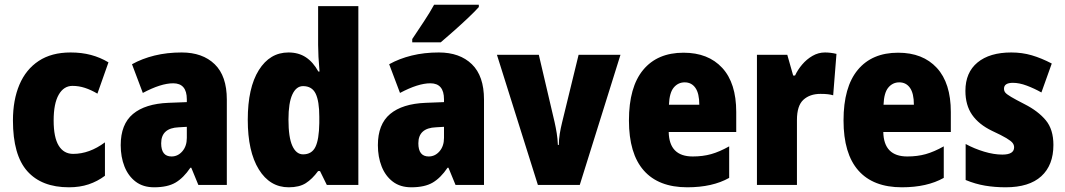

<svg xmlns="http://www.w3.org/2000/svg" viewBox="-20 -786 4525 816"><path d="M273 10Q157 10 96 -58.5Q35 -127 35 -274Q35 -361 62.5 -426Q90 -491 144.5 -527Q199 -563 280 -563Q327 -563 366.5 -552.5Q406 -542 441 -521L394 -388Q367 -404 341 -412.5Q315 -421 288 -421Q251 -421 229.5 -383.5Q208 -346 208 -274Q208 -202 229.5 -167Q251 -132 291 -132Q360 -132 426 -181V-39Q394 -15 356.5 -2.5Q319 10 273 10Z M752 -563Q841 -563 892.5 -513Q944 -463 944 -363V0H823L793 -73H789Q760 -30 726 -10Q692 10 635 10Q588 10 556.5 -14Q525 -38 509 -78.5Q493 -119 493 -169Q493 -258 545 -301.5Q597 -345 696 -349L774 -352V-364Q774 -432 716 -432Q664 -432 587 -391L541 -513Q584 -537 637 -550Q690 -563 752 -563ZM740 -245Q665 -242 665 -177Q665 -121 709 -121Q736 -121 755 -143Q774 -165 774 -200V-247Z M1207 10Q1127 10 1080 -66Q1033 -142 1033 -277Q1033 -413 1080 -488Q1127 -563 1206 -563Q1249 -563 1280 -542.5Q1311 -522 1333 -482H1338Q1335 -515 1333.5 -544.5Q1332 -574 1332 -595V-760H1503V0H1369L1340 -59H1332Q1307 -25 1279.5 -7.5Q1252 10 1207 10ZM1268 -130Q1305 -130 1320.5 -161.5Q1336 -193 1337 -263V-290Q1337 -356 1321.5 -388Q1306 -420 1268 -420Q1239 -420 1222.5 -384.5Q1206 -349 1206 -278Q1206 -202 1222.5 -166Q1239 -130 1268 -130Z M1845 -563Q1934 -563 1985.5 -513Q2037 -463 2037 -363V0H1916L1886 -73H1882Q1853 -30 1819 -10Q1785 10 1728 10Q1681 10 1649.5 -14Q1618 -38 1602 -78.5Q1586 -119 1586 -169Q1586 -258 1638 -301.5Q1690 -345 1789 -349L1867 -352V-364Q1867 -432 1809 -432Q1757 -432 1680 -391L1634 -513Q1677 -537 1730 -550Q1783 -563 1845 -563ZM1833 -245Q1758 -242 1758 -177Q1758 -121 1802 -121Q1829 -121 1848 -143Q1867 -165 1867 -200V-247ZM2015 -756Q1999 -738 1970.5 -711Q1942 -684 1910.5 -656Q1879 -628 1853 -606H1732V-620Q1756 -656 1781.5 -694.5Q1807 -733 1825 -766H2015Z M2266 0 2092 -553H2270L2337 -267Q2342 -245 2346 -220.5Q2350 -196 2351 -170H2355Q2355 -193 2359 -217.5Q2363 -242 2369 -266L2439 -553H2617L2444 0Z M2885 -562Q2990 -562 3049.5 -497.5Q3109 -433 3109 -310V-225H2822Q2824 -121 2924 -121Q2967 -121 3002.5 -131Q3038 -141 3079 -164V-30Q3008 10 2901 10Q2779 10 2716 -61.5Q2653 -133 2653 -274Q2653 -416 2713.5 -489Q2774 -562 2885 -562ZM2890 -436Q2862 -436 2843.5 -414Q2825 -392 2823 -341H2952Q2952 -389 2935.5 -412.5Q2919 -436 2890 -436Z M3486 -563Q3510 -563 3535 -557L3521 -381Q3511 -384 3498.5 -385.5Q3486 -387 3467 -387Q3422 -387 3394.5 -362Q3367 -337 3367 -276V0H3197V-553H3326L3351 -465H3359Q3370 -489 3389 -511.5Q3408 -534 3433 -548.5Q3458 -563 3486 -563Z M3797 -562Q3902 -562 3961.5 -497.5Q4021 -433 4021 -310V-225H3734Q3736 -121 3836 -121Q3879 -121 3914.5 -131Q3950 -141 3991 -164V-30Q3920 10 3813 10Q3691 10 3628 -61.5Q3565 -133 3565 -274Q3565 -416 3625.5 -489Q3686 -562 3797 -562ZM3802 -436Q3774 -436 3755.5 -414Q3737 -392 3735 -341H3864Q3864 -389 3847.5 -412.5Q3831 -436 3802 -436Z M4457 -170Q4457 -84 4405.5 -37Q4354 10 4254 10Q4208 10 4166.5 3Q4125 -4 4084 -21V-174Q4121 -154 4162.5 -141.5Q4204 -129 4240 -129Q4290 -129 4290 -160Q4290 -170 4283.5 -178.5Q4277 -187 4257 -199Q4237 -211 4196 -230Q4140 -257 4111.5 -298Q4083 -339 4083 -400Q4083 -478 4134.5 -520.5Q4186 -563 4278 -563Q4324 -563 4365 -551Q4406 -539 4450 -516L4406 -393Q4376 -410 4344 -422Q4312 -434 4285 -434Q4247 -434 4247 -409Q4247 -399 4253 -392Q4259 -385 4277.5 -374Q4296 -363 4335 -343Q4392 -314 4424.5 -275Q4457 -236 4457 -170Z"/></svg>

Font: Noto Sans Gujarati UI Condensed Black
Style: Regular
Weight: 900
Width: 3
Designer: Jelle Bosma - Monotype Design Team, Universal Thirst
Foundry: Monotype Imaging Inc.
Version: Version 2.106; ttfautohint (v1.8.4.7-5d5b)